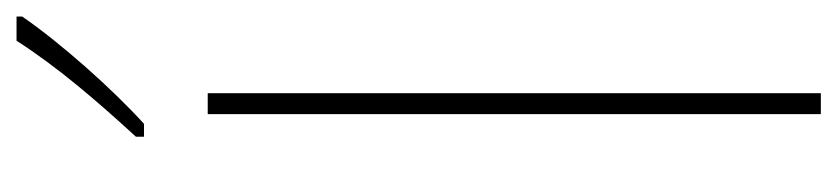

<svg xmlns="http://www.w3.org/2000/svg" viewBox="-420 -618 1037 238"><g transform="rotate(-90 99.0 -498.5)"><path d="M198 -990V-997H168C136 -947 94 -898 49 -849V-839H65C108 -878 165 -942 198 -990ZM103 0V-760H77V0Z"/></g></svg>

Font: Noto Sans Sinhala UI Condensed Thin
Style: Regular
Weight: 100
Width: 3
Designer: Jelle Bosma - Monotype Design Team
Foundry: Monotype Imaging Inc.
Version: Version 2.006